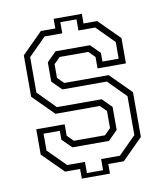

<svg xmlns="http://www.w3.org/2000/svg" viewBox="-87 -821 816 942"><g transform="rotate(-10 320.5 -350.0)"><path d="M244 48V0H169L66 -103V-229H207.5V-172L238 -141.5H393L423.5 -172V-257L393 -287.5H172L69 -390.5V-597L172 -700H244V-748H384.5V-700H452.5L555.5 -597V-471H414V-528L383.5 -558.5H241L210 -528V-459.5L241 -429H462L565 -326V-103L462 0H384.5V48ZM273.5 25.5H354V-30H447.5L535 -117.5V-311.5L447.5 -399.5H226L179 -446.5V-543L225.5 -589.5H397L443.5 -543V-500H524.5V-583L437.5 -670.5H354V-726H273.5V-670.5H185.5L98 -583V-406.5L184.5 -318.5H407.5L454 -272V-157.5L407.5 -111H225.5L178.5 -157.5V-201.5H97.5V-117.5L185 -30H273.5Z"/></g></svg>

Font: Tourney Light
Style: Regular
Weight: 300
Version: Version 1.015